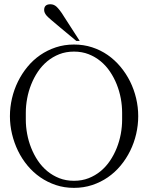

<svg xmlns="http://www.w3.org/2000/svg" viewBox="-20 -887 706 915"><path d="M359.9 -691.9H343.8L268.6 -754.4Q241.2 -777.3 224.6 -791.5Q208 -805.7 202.1 -812.5Q190.4 -826.2 190.4 -839.4Q190.4 -866.7 220.2 -866.7Q236.8 -866.7 249.5 -855Q255.9 -849.1 265.1 -837.4Q274.4 -825.7 285.6 -807.1ZM103 -316.4Q103 -283.2 109.4 -248.8Q115.7 -214.4 128.7 -181.9Q141.6 -149.4 160.6 -121.1Q179.7 -92.8 205.3 -71.5Q231 -50.3 262.7 -37.8Q294.4 -25.4 332.5 -25.4Q370.6 -25.4 402.3 -37.8Q434.1 -50.3 459.7 -71.5Q485.4 -92.8 504.4 -121.1Q523.4 -149.4 536.4 -181.9Q549.3 -214.4 555.7 -248.8Q562 -283.2 562 -316.4V-350.1Q562 -383.3 555.7 -417.7Q549.3 -452.1 536.4 -484.6Q523.4 -517.1 504.4 -545.4Q485.4 -573.7 459.7 -595Q434.1 -616.2 402.3 -628.7Q370.6 -641.1 332.5 -641.1Q294.4 -641.1 262.7 -628.7Q231 -616.2 205.3 -595Q179.7 -573.7 160.6 -545.4Q141.6 -517.1 128.7 -484.6Q115.7 -452.1 109.4 -417.7Q103 -383.3 103 -350.1ZM638.7 -333.5Q638.7 -290.5 628.9 -248.3Q619.1 -206.1 600.3 -168Q581.5 -129.9 554.7 -97.7Q527.8 -65.4 493.9 -42Q460 -18.6 419.2 -5.1Q378.4 8.3 332.5 8.3Q286.6 8.3 246.3 -5.1Q206.1 -18.6 172.1 -42Q138.2 -65.4 111.3 -97.7Q84.5 -129.9 65.9 -168Q47.4 -206.1 37.4 -248Q27.3 -290 27.3 -333Q27.3 -376 37.1 -418.2Q46.9 -460.4 65.7 -498.5Q84.5 -536.6 111.1 -568.8Q137.7 -601.1 171.6 -624.5Q205.6 -647.9 246.1 -661.4Q286.6 -674.8 332.5 -674.8Q378.4 -674.8 418.9 -661.6Q459.5 -648.4 493.4 -624.8Q527.3 -601.1 554.2 -568.8Q581.1 -536.6 599.9 -498.8Q618.7 -460.9 628.7 -418.7Q638.7 -376.5 638.7 -333.5Z"/></svg>

Font: Atsinvsda
Style: Regular
Weight: 400
Designer: Al Webster
Foundry: Al Webster and Michael Everson
Version: Version 2.000